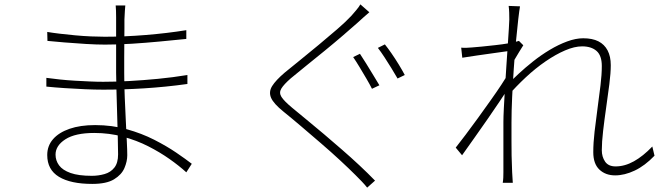

<svg xmlns="http://www.w3.org/2000/svg" viewBox="-20 -807 3040 878"><path d="M553 -782Q552 -771 551 -757Q550 -743 549 -718Q549 -706 549 -679Q549 -652 548.5 -616.5Q548 -581 548 -544Q548 -507 548 -475Q548 -419 550.5 -361Q553 -303 555.5 -251Q558 -199 560 -159Q562 -119 562 -97Q562 -69 549 -38.5Q536 -8 501.5 13Q467 34 402 34Q303 34 249.5 1.5Q196 -31 196 -98Q196 -140 222.5 -170.5Q249 -201 298 -218Q347 -235 415 -235Q492 -235 560 -216Q628 -197 685 -168Q742 -139 786 -109Q830 -79 857 -58L832 -19Q799 -49 755 -80Q711 -111 658 -138Q605 -165 542.5 -182Q480 -199 411 -199Q324 -199 279 -170Q234 -141 234 -100Q234 -73 250 -51Q266 -29 302.5 -16Q339 -3 400 -3Q430 -3 458 -11Q486 -19 503 -40.5Q520 -62 520 -101Q520 -134 518.5 -185Q517 -236 515.5 -291.5Q514 -347 512.5 -396Q511 -445 511 -475Q511 -508 511 -540Q511 -572 511 -603.5Q511 -635 511 -666.5Q511 -698 511 -728Q511 -741 510.5 -758Q510 -775 509 -782ZM196 -661Q219 -657 252.5 -653Q286 -649 323.5 -645.5Q361 -642 396.5 -640.5Q432 -639 459 -639Q549 -639 647 -647Q745 -655 832 -669V-629Q772 -623 709 -617Q646 -611 583 -607Q520 -603 460 -603Q423 -603 372.5 -606Q322 -609 274.5 -613Q227 -617 197 -620ZM192 -451Q221 -447 254 -443.5Q287 -440 322 -438Q357 -436 390 -434.5Q423 -433 452 -433Q509 -433 572 -436.5Q635 -440 702.5 -446.5Q770 -453 837 -464V-423Q787 -416 737 -411Q687 -406 639 -403Q591 -400 544 -398.5Q497 -397 452 -397Q414 -397 368.5 -399Q323 -401 277 -404Q231 -407 192 -411Z M1626 -561Q1638 -543 1654.5 -516.5Q1671 -490 1687.5 -462.5Q1704 -435 1715 -417L1681 -401Q1671 -421 1655.5 -447.5Q1640 -474 1624 -500.5Q1608 -527 1595 -546ZM1740 -604Q1753 -588 1770 -563.5Q1787 -539 1803.5 -512Q1820 -485 1831 -464L1798 -448Q1786 -469 1770 -495Q1754 -521 1738 -545.5Q1722 -570 1708 -588ZM1669 -751Q1659 -743 1641.5 -727Q1624 -711 1615 -703Q1588 -679 1548.5 -645Q1509 -611 1465.5 -575.5Q1422 -540 1381 -507Q1340 -474 1310 -449Q1278 -421 1266.5 -402Q1255 -383 1267 -364Q1279 -345 1315 -315Q1346 -289 1383.5 -258.5Q1421 -228 1461.5 -193.5Q1502 -159 1543.5 -123Q1585 -87 1623.5 -51Q1662 -15 1695 19L1659 51Q1648 37 1634 22.5Q1620 8 1606 -6Q1576 -36 1535 -74Q1494 -112 1447.5 -152Q1401 -192 1357 -229.5Q1313 -267 1277 -296Q1231 -333 1219.5 -360Q1208 -387 1224.5 -413.5Q1241 -440 1282 -475Q1310 -498 1351 -531Q1392 -564 1437 -601.5Q1482 -639 1522 -673.5Q1562 -708 1587 -735Q1596 -745 1609 -760.5Q1622 -776 1628 -787Z M2973 -95Q2929 -49 2882.5 -27Q2836 -5 2793 -5Q2749 -5 2721 -31.5Q2693 -58 2693 -111Q2693 -154 2699 -205.5Q2705 -257 2712.5 -312Q2720 -367 2726 -416.5Q2732 -466 2732 -505Q2732 -553 2708 -574Q2684 -595 2642 -595Q2607 -595 2564 -576.5Q2521 -558 2475 -526.5Q2429 -495 2384.5 -453.5Q2340 -412 2300 -366L2303 -422Q2322 -442 2351.5 -469.5Q2381 -497 2417.5 -526Q2454 -555 2494 -579Q2534 -603 2573.5 -617.5Q2613 -632 2647 -632Q2689 -632 2716.5 -618Q2744 -604 2758.5 -576.5Q2773 -549 2773 -509Q2773 -473 2766.5 -422Q2760 -371 2752 -315.5Q2744 -260 2738 -208.5Q2732 -157 2732 -120Q2732 -90 2747 -68Q2762 -46 2795 -46Q2837 -46 2879 -69.5Q2921 -93 2963 -137ZM2316 -575Q2308 -574 2283.5 -570.5Q2259 -567 2226.5 -562.5Q2194 -558 2159.5 -553Q2125 -548 2094 -543L2089 -589Q2102 -588 2114 -588.5Q2126 -589 2138 -590Q2155 -591 2183.5 -594Q2212 -597 2244.5 -600.5Q2277 -604 2306 -609Q2335 -614 2353 -620L2373 -600Q2364 -586 2354 -569.5Q2344 -553 2334 -536Q2324 -519 2316 -504L2307 -408Q2289 -379 2263 -340.5Q2237 -302 2208 -260Q2179 -218 2149 -176Q2119 -134 2093 -97L2064 -132Q2082 -155 2109 -190.5Q2136 -226 2165.5 -267Q2195 -308 2223.5 -348Q2252 -388 2273 -420Q2294 -452 2303 -469L2308 -541ZM2309 -718Q2309 -732 2308.5 -749Q2308 -766 2306 -780L2358 -778Q2355 -762 2350 -719.5Q2345 -677 2339.5 -618Q2334 -559 2329.5 -493Q2325 -427 2322 -363Q2319 -299 2319 -246Q2319 -197 2319 -162.5Q2319 -128 2319.5 -95.5Q2320 -63 2322 -20Q2323 -7 2323.5 5Q2324 17 2325 29H2279Q2281 17 2281.5 5Q2282 -7 2282 -19Q2282 -67 2282 -100.5Q2282 -134 2282 -167.5Q2282 -201 2282 -249Q2282 -271 2284 -311.5Q2286 -352 2289 -402Q2292 -452 2295.5 -503.5Q2299 -555 2302 -600.5Q2305 -646 2307 -677.5Q2309 -709 2309 -718Z"/></svg>

Font: Noto Sans JP Thin ExtraLight
Style: Regular
Weight: 250
Version: Version 2.004-H2;hotconv 1.0.118;makeotfexe 2.5.65603